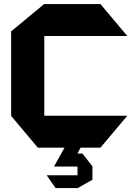

<svg xmlns="http://www.w3.org/2000/svg" viewBox="-20 -739 662 961"><path d="M169.2 0 35.7 -158.8V-159.8H616.4V-158.8L482.8 0ZM35.7 -159.8V-581.9L200.7 -718.5H201.7V-159.8ZM201.7 -558.7V-718.5H482.8L616.4 -559.7V-558.7ZM330.5 94.6 352.7 29.3H392.5L442.6 93.6V94.6ZM250.8 94.6V93.6L303 0H383.1V1L330.5 94.6ZM258.1 202.2 214.2 139.2V138.2H367.9V202.2ZM367.9 202.2V94.6H442.6V160.8L368.9 202.2Z"/></svg>

Font: Foldit Thin
Style: Regular
Weight: 100
Designer: Sophia Tai
Foundry: Sophia Tai
Version: Version 1.003